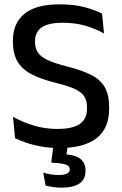

<svg xmlns="http://www.w3.org/2000/svg" viewBox="-20 -671 564 886"><path d="M253.5 12Q208 12 169.5 5Q131 -2 100.8 -12.5Q70.5 -23 49.5 -33.5L40 -132Q78.5 -110 131.2 -93Q184 -76 245.5 -76Q315.5 -76 348.5 -99.2Q381.5 -122.5 381.5 -169.5V-177Q381.5 -207.5 368.2 -227.2Q355 -247 323.5 -261.2Q292 -275.5 238 -288.5Q167 -306 123.2 -329.8Q79.5 -353.5 59.5 -389.2Q39.5 -425 39.5 -478.5V-483.5Q39.5 -564 93 -607.5Q146.5 -651 253.5 -651Q322 -651 370.8 -637.8Q419.5 -624.5 451 -608L460 -516.5Q423.5 -537.5 376 -551.8Q328.5 -566 269 -566Q222.5 -566 194.5 -555.8Q166.5 -545.5 154 -526.2Q141.5 -507 141.5 -480V-478Q141.5 -450 154 -430Q166.5 -410 198.2 -394.8Q230 -379.5 288.5 -364.5Q358 -347 400.8 -325.2Q443.5 -303.5 463.5 -268.8Q483.5 -234 483.5 -177.5V-167.5Q483.5 -79 426 -33.5Q368.5 12 253.5 12ZM294 -9 283 69 242 41.5Q250.5 41 259 40.8Q267.5 40.5 276 41Q326 43 350.2 61.5Q374.5 80 374.5 115V118Q374.5 157.5 346 176.2Q317.5 195 264 195Q243.5 195 224.2 192Q205 189 190.5 185.5L179.5 125.5Q195 130.5 213.2 133.5Q231.5 136.5 251.5 136.5Q276 136.5 289 130Q302 123.5 302 111V110Q302 95 285 88.8Q268 82.5 225.5 80Q220.5 79.5 218.5 79.5Q216.5 79.5 216.5 79.5L227.5 -9Z"/></svg>

Font: Anek Latin Medium Medium
Style: Regular
Weight: 500
Version: Version 1.003